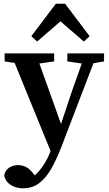

<svg xmlns="http://www.w3.org/2000/svg" viewBox="-20 -772 585 1035"><path d="M105 243Q77 243 54.5 233.5Q32 224 18.5 208Q5 192 3 172Q9 145 29.5 131.5Q50 118 78 118Q99 118 119 127.5Q139 137 158 162L188 199L151 214L135 197Q162 181 184.5 156.5Q207 132 225 101Q243 70 255 36L276 -21L284 -29L368 -281L440 -484H504L312 17Q283 93 253 143Q223 193 187.5 218Q152 243 105 243ZM262 65 38 -484H173L313 -92L326 -75ZM5 -441V-484H272V-441L166 -426H101ZM343 -441V-484H541V-441L460 -427H438ZM432 -548 262 -695H350L180 -548L149 -577L281 -752H331L463 -577Z"/></svg>

Font: Source Serif 4 18pt SemiBold
Style: Regular
Weight: 600
Designer: Frank Grießhammer
Foundry: Adobe Systems Incorporated
Version: Version 4.004;hotconv 1.0.116;makeotfexe 2.5.65601